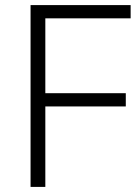

<svg xmlns="http://www.w3.org/2000/svg" viewBox="-20 -734 546 754"><path d="M158 0H100V-714H493V-662H158V-368H474V-316H158Z"/></svg>

Font: Noto Sans Thai Light
Style: Regular
Weight: 300
Designer: Monotype Design Team
Foundry: Monotype Imaging Inc.
Version: Version 2.001